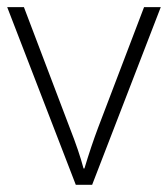

<svg xmlns="http://www.w3.org/2000/svg" viewBox="-20 -513 466 533"><path d="M190.4 0 0 -493.2H46.4L173.8 -157.7Q199.2 -93.3 211.9 -45.4H214.4Q232.9 -106.9 252.4 -158.7L379.9 -493.2H426.3L235.8 0Z"/></svg>

Font: Bpm'online Open Sans Light
Style: Regular
Weight: 300
Foundry: Ascender Corporation
Version: Version 1.10